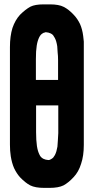

<svg xmlns="http://www.w3.org/2000/svg" viewBox="-20 -869 480 896"><path d="M371.1 -647.5Q371.1 -496.1 371.1 -192.4Q371.1 -141.6 358.4 -104.5Q346.7 -66.4 323.2 -42Q299.8 -16.6 276.4 -3.9Q252.9 7.8 210.9 7.8Q209 7.8 207 7.8Q205.1 7.8 204.1 7.8Q203.1 7.8 200.2 7.8Q197.3 7.8 193.4 7.8Q189.5 7.8 186.5 7.8Q144.5 7.8 121.1 -3.9Q98.6 -15.6 73.2 -42Q57.6 -59.6 45.9 -84Q35.2 -108.4 30.3 -139.6Q28.3 -152.3 27.3 -166Q26.4 -179.7 26.4 -194.3Q26.4 -251 26.4 -365.2Q26.4 -460 26.4 -649.4Q26.4 -700.2 38.1 -738.3Q50.8 -775.4 73.2 -799.8Q98.6 -825.2 122.1 -837.9Q143.6 -848.6 183.6 -848.6Q186.5 -848.6 188.5 -848.6Q190.4 -848.6 192.4 -848.6Q194.3 -848.6 195.3 -848.6Q196.3 -848.6 198.2 -848.6Q202.1 -848.6 206.1 -848.6Q210 -848.6 212.9 -848.6Q254.9 -848.6 277.3 -836.9Q300.8 -825.2 325.2 -798.8Q341.8 -781.2 353.5 -756.8Q364.3 -732.4 368.2 -701.2Q370.1 -688.5 371.1 -674.8Q371.1 -669.9 371.1 -664.1Q371.1 -656.2 371.1 -647.5ZM147.5 -592.8Q147.5 -560.5 147.5 -496.1Q181.6 -496.1 251 -496.1Q251 -526.4 251 -588.9Q251 -608.4 249 -624Q248 -639.6 247.1 -653.3Q245.1 -666 242.2 -675.8Q239.3 -685.5 235.4 -692.4Q231.4 -699.2 227.5 -705.1Q222.7 -710 216.8 -712.9Q210.9 -714.8 206.1 -716.8Q200.2 -717.8 193.4 -718.8Q190.4 -717.8 187.5 -716.8Q184.6 -716.8 181.6 -714.8Q175.8 -711.9 170.9 -707Q166 -701.2 163.1 -695.3Q159.2 -687.5 156.2 -677.7Q153.3 -668 151.4 -656.2Q149.4 -643.6 148.4 -627.9Q147.5 -611.3 147.5 -592.8ZM252 -248Q252 -291 252 -377Q217.8 -377 148.4 -377Q148.4 -335 148.4 -252Q148.4 -233.4 149.4 -216.8Q151.4 -200.2 152.3 -187.5Q154.3 -174.8 157.2 -165Q160.2 -155.3 164.1 -147.5Q167 -140.6 171.9 -135.7Q176.8 -130.9 182.6 -127.9Q187.5 -126 193.4 -124Q199.2 -123 206.1 -122.1Q209 -123 211.9 -123Q214.8 -124 217.8 -126Q223.6 -128.9 228.5 -133.8Q232.4 -138.7 236.3 -145.5Q240.2 -153.3 243.2 -163.1Q246.1 -172.9 248 -184.6Q249 -197.3 250 -212.9Q251 -229.5 252 -248Z"/></svg>

Font: Typeface
Style: Regular
Weight: 400
Version: Version 1.0